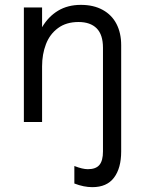

<svg xmlns="http://www.w3.org/2000/svg" viewBox="-20 -504 589 793"><path d="M287.1 253.9V181.6Q320.8 194.8 342.8 194.8Q376 194.8 390.6 177.2Q405.3 159.7 405.3 121.6V-306.6Q405.3 -360.8 379.2 -387Q353 -413.1 304.2 -413.1Q253.4 -413.1 219.5 -387.9Q185.5 -362.8 169.7 -321.3Q153.8 -279.8 153.8 -230V0H78.6V-473.1H153.8V-391.6Q179.7 -435.5 219.7 -459.7Q259.8 -483.9 314 -483.9Q366.7 -483.9 404.3 -463.1Q441.9 -442.4 461.2 -405Q480.5 -367.7 480.5 -317.4V121.6Q480.5 190.4 450.9 229.7Q421.4 269 361.3 269Q326.2 269 287.1 253.9Z"/></svg>

Font: Glacial Indifference
Style: Regular
Weight: 400
Designer: Alfredo Marco Pradil
Foundry: Alfredo Marco Pradil
Version: Version 1.312